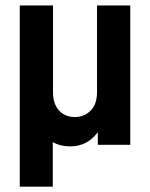

<svg xmlns="http://www.w3.org/2000/svg" viewBox="-20 -540 560 716"><path d="M53.7 -519.5H177.7V-196.3Q177.7 -152.3 200.2 -127.9Q222.7 -103.5 258.8 -103.5Q293.9 -103.5 318.4 -127.9Q341.8 -151.4 341.8 -196.3V-519.5H465.8V0H344.7V-46.9Q305.7 5.9 241.2 5.9Q205.1 5.9 176.8 -9.8V156.2H53.7Z"/></svg>

Font: Dinish
Style: Bold
Weight: 700
Designer: Bert Driehuis
Foundry: Playbeing
Version: Version 3.006; git-39231f3c-release